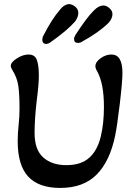

<svg xmlns="http://www.w3.org/2000/svg" viewBox="-20 -911 662 944"><path d="M67 -217Q67 -255 72 -302Q76 -338 76 -378Q76 -448 70 -489Q64 -530 41 -566Q33 -579 33 -587Q33 -605 63 -624Q93 -643 120 -643Q152 -643 161.5 -615.5Q171 -588 171 -540Q171 -497 161 -420Q150 -327 150 -257Q150 -175 192.5 -137Q235 -99 306 -99Q379 -99 419.5 -136Q460 -173 476 -242Q491 -305 491 -385Q491 -499 459 -558Q449 -575 449 -585Q449 -606 474.5 -624.5Q500 -643 528 -643Q582 -643 582 -553Q582 -510 569 -400.5Q556 -291 546 -243Q520 -118 455 -52.5Q390 13 276 13Q170 13 118.5 -43Q67 -99 67 -217ZM188 -715Q188 -727 193 -735Q234 -816 274 -862Q292 -887 317 -891Q334 -891 349.5 -878.5Q365 -866 365 -848Q365 -827 349 -805Q309 -760 228 -703Q217 -695 207 -695Q198 -695 193 -700.5Q188 -706 188 -715ZM344 -720Q344 -727 352 -741Q379 -782 400 -810.5Q421 -839 442 -860Q466 -884 488 -884Q503 -884 518 -871Q533 -858 533 -841Q533 -831 527.5 -819Q522 -807 512 -797Q465 -751 383 -706Q375 -700 363 -700Q344 -700 344 -720Z"/></svg>

Font: AkayaTelivigala
Style: Regular
Weight: 400
Designer: Vaishnavi Murthy Yerkadithaya ( vaishnavimurthy@gmail.com ), Juan Luis Blanco Aristondo ( juan@blancoletters.com )
Version: Version 1.000